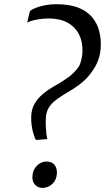

<svg xmlns="http://www.w3.org/2000/svg" viewBox="-20 -906 512 936"><path d="M154 -225Q148 -237 142.8 -254.8Q137.5 -272.5 134.5 -293.8Q131.5 -315 132 -337Q133 -371 147 -397.2Q161 -423.5 186.8 -445.8Q212.5 -468 249 -488.5Q286 -509 315.2 -530.8Q344.5 -552.5 365.5 -583.5Q370 -592 373.5 -603.8Q377 -615.5 379.2 -628.5Q381.5 -641.5 382 -652Q383.5 -702.5 364.8 -739Q346 -775.5 308.8 -795.8Q271.5 -816 217 -816Q188 -816 159.2 -810.5Q130.5 -805 112.5 -796L126 -852.5Q134 -859.5 153 -867.2Q172 -875 198.2 -880.2Q224.5 -885.5 253.5 -885.5Q320 -885.5 363 -868Q406 -850.5 430 -821Q454 -791.5 463.2 -755.8Q472.5 -720 471.5 -683.5Q470.5 -646.5 459.8 -616Q449 -585.5 431.5 -561.5Q412.5 -533 389.2 -512Q366 -491 340 -474.5Q314 -458 287.5 -442.5Q261 -426.5 242.5 -410.2Q224 -394 214.2 -374.5Q204.5 -355 203.5 -329Q202.5 -310 203.2 -290.5Q204 -271 206 -254.5Q208 -238 211 -228L160.5 -224ZM138 -47Q139.5 -78 160 -98.2Q180.5 -118.5 206 -118.5Q233.5 -118.5 246 -102Q258.5 -85.5 257.5 -61.5Q256 -29 235.2 -9.5Q214.5 10 186.5 10Q165.5 10 151 -5.2Q136.5 -20.5 138 -47Z"/></svg>

Font: Merriweather 60pt
Style: Italic
Weight: 400
Italic angle: -7.8°
Version: Version 2.101